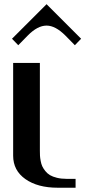

<svg xmlns="http://www.w3.org/2000/svg" viewBox="-20 -878 457 898"><path d="M166.5 -583.5V-172.9Q166.5 -159.7 167 -149.9Q167.5 -140.1 170.2 -125.5Q172.9 -110.8 177.7 -100.3Q182.6 -89.8 191.9 -78.1Q201.2 -66.4 213.9 -58.8Q226.6 -51.3 246.6 -46.4Q266.6 -41.5 291.5 -41.5H333.5V0H250Q156.2 0 98.9 -40.3Q41.5 -80.6 41.5 -149.9V-583.5ZM197.8 -858.4 359.4 -696.8 330.1 -666.5 286.1 -711.4Q239.3 -758.3 197.8 -758.3Q155.3 -758.3 109.4 -711.4L65.4 -666.5L36.1 -696.8Z"/></svg>

Font: Gputeks
Style: Bold
Weight: 600
Width: 8
Version: Version 0.9